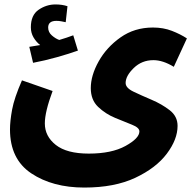

<svg xmlns="http://www.w3.org/2000/svg" viewBox="-20 -614 872 865"><path d="M25 -31Q25 103 121 167Q217 231 360 231Q496 231 589.5 187Q683 143 731.5 78.5Q780 14 780 -47Q780 -90 744.5 -117.5Q709 -145 663 -164.5Q617 -184 581.5 -201Q546 -218 546 -240Q546 -272 582.5 -307.5Q619 -343 671 -343Q714 -343 763 -313L822 -441Q793 -460 754.5 -475Q716 -490 669 -490Q586 -490 523 -445.5Q460 -401 424.5 -337.5Q389 -274 389 -217Q389 -164 422 -132.5Q455 -101 498.5 -83Q542 -65 575 -52Q608 -39 608 -22Q608 9 545.5 43.5Q483 78 380 78Q281 78 231.5 39Q182 0 182 -58Q182 -110 217 -204L79 -252Q44 -172 34.5 -120Q25 -68 25 -31ZM331 -386 310 -455Q281 -444 247 -434Q230 -440 213.5 -454.5Q197 -469 197 -490Q197 -520 234 -520Q246 -520 256 -518Q266 -516 276 -514L284 -586Q260 -594 230 -594Q189 -594 154 -570Q119 -546 119 -491Q119 -466 131 -445.5Q143 -425 161 -411Q142 -408 112 -403L129 -331Q182 -341 237 -356.5Q292 -372 331 -386Z"/></svg>

Font: Noto Sans Arabic Extra
Style: Regular
Weight: 800
Designer: Nadine Chahine - Monotype Design Team
Foundry: Monotype Imaging Inc.
Version: Version 1.902